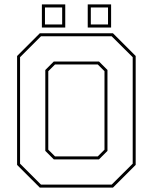

<svg xmlns="http://www.w3.org/2000/svg" viewBox="-20 -851 693 871"><path d="M160.5 0 57.5 -103V-597L160.5 -700H492.5L595.5 -597V-103L492.5 0ZM229.5 -141.5H423.5L454 -172V-528L423.5 -558.5H229.5L199 -528V-172ZM166 -13.5H486.5L582 -108.5V-591.5L486.5 -686.5H166L71 -591.5V-108.5ZM224 -128 185.5 -166.5V-533.5L224 -572H429L467.5 -533.5V-166.5L429 -128ZM378 -726V-831H484V-726ZM170 -726V-831H276V-726ZM184 -740H262V-817H184ZM392 -740H470V-817H392Z"/></svg>

Font: Tourney Thin Thin
Style: Regular
Weight: 250
Version: Version 1.015